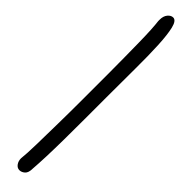

<svg xmlns="http://www.w3.org/2000/svg" viewBox="69 -878 672 672"><g transform="rotate(-45 404.5 -542.5)"><path d="M744.1 -573.2H751Q768.6 -573.2 779.3 -564.5Q790 -555.7 790 -544.9Q790 -530.3 761.7 -523.4Q733.4 -516.6 684.6 -514.2Q635.7 -511.7 569.3 -512.2Q502.9 -512.7 425.8 -512.7Q372.1 -512.7 318.8 -512.7Q265.6 -512.7 218.8 -513.2Q171.9 -513.7 132.8 -515.1Q93.8 -516.6 68.4 -518.6Q47.9 -518.6 39.6 -527.8Q31.2 -537.1 31.2 -547.9Q31.2 -558.6 41 -565.9Q50.8 -573.2 64.5 -573.2Q90.8 -570.3 137.2 -569.3Q183.6 -568.4 241.7 -567.4Q299.8 -566.4 363.3 -566.4Q426.8 -566.4 486.3 -566.4Q529.3 -566.4 569.8 -566.9Q610.4 -567.4 644 -567.9Q677.7 -568.4 703.6 -569.8Q729.5 -571.3 744.1 -573.2Z"/></g></svg>

Font: Hi Melody
Style: Regular
Weight: 400
Designer: YoonDesign Inc.
Foundry: YoonDesign Inc.
Version: Version 3.00